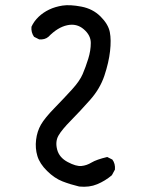

<svg xmlns="http://www.w3.org/2000/svg" viewBox="-20 -719 540 730"><path d="M281.2 -9.8Q248 -17.6 217.8 -29.3Q187.5 -41 159.2 -68.8Q130.9 -96.7 122.1 -126Q113.3 -155.3 117.2 -187.5Q121.1 -219.7 135.7 -245.1Q150.4 -270.5 187 -308.1Q223.6 -345.7 253.4 -378.4Q283.2 -411.1 294.4 -437.5Q305.7 -463.9 315.4 -495.1Q325.2 -526.4 325.2 -555.7Q325.2 -585 298.3 -607.9Q271.5 -630.9 235.4 -623Q199.2 -615.2 164.1 -579.1Q150.4 -567.4 128.9 -569.3L109.4 -579.1Q97.7 -595.7 99.6 -617.2Q109.4 -638.7 127 -655.3Q144.5 -671.9 167 -682.6Q189.5 -693.4 217.8 -697.8Q246.1 -702.1 289.6 -693.8Q333 -685.5 362.3 -656.2Q391.6 -627 397.5 -597.2Q403.3 -567.4 398.4 -524.4Q393.6 -481.4 377 -431.6Q360.4 -381.8 322.8 -339.4Q285.2 -296.9 250 -261.2Q214.8 -225.6 202.1 -203.1Q189.5 -180.7 197.3 -150.4Q205.1 -120.1 237.3 -103Q269.5 -85.9 289.6 -87.9Q309.6 -89.8 328.1 -101.1Q346.7 -112.3 387.7 -122.1L407.2 -112.3Q418.9 -96.7 417 -74.2L405.3 -52.7Q379.9 -31.2 349.6 -18.6Q319.3 -5.9 281.2 -9.8Z"/></svg>

Font: JasonHandwriting1
Style: Regular
Weight: 400
Version: Version 1.48.20